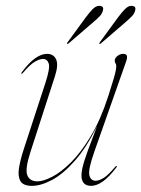

<svg xmlns="http://www.w3.org/2000/svg" viewBox="-20 -612 471 640"><path d="M369 -58.5Q370.5 -57 368 -54Q344 -22 323 -7.2Q302 7.5 284 7.5Q251.5 7.5 251.5 -27.5Q251.5 -46 261.8 -77.8Q272 -109.5 284.5 -141.2Q297 -173 303.5 -191.5Q268 -119.5 229.2 -75.8Q190.5 -32 153.5 -12.2Q116.5 7.5 86.5 7.5Q57.5 7.5 48.2 -8.2Q39 -24 43.2 -51.2Q47.5 -78.5 58.5 -112.5L131 -334.5Q147.5 -385 142.5 -400.2Q137.5 -415.5 123 -415.5Q112 -415.5 95.8 -406Q79.5 -396.5 56 -368.5Q53.5 -365 51.5 -366.5Q50 -368 52.5 -371Q76.5 -403.5 97.5 -418Q118.5 -432.5 136.5 -432.5Q158.5 -432.5 167 -414.2Q175.5 -396 163 -357.5L81.5 -105.5Q63 -48.5 71 -28Q79 -7.5 105 -7.5Q124 -7.5 153.5 -22.5Q183 -37.5 216.8 -71Q250.5 -104.5 283.2 -159.2Q316 -214 341.5 -293.5Q353.5 -330.5 359 -349.8Q364.5 -369 366 -377.5Q367.5 -386 367.5 -391.5Q367.5 -397.5 365 -401Q362.5 -404.5 362.5 -410.5Q362.5 -418 371.2 -425.2Q380 -432.5 390.5 -432.5Q402 -432.5 403.2 -425Q404.5 -417.5 399.5 -404.5L294.5 -106.5Q273.5 -47 277.8 -28.2Q282 -9.5 299 -9.5Q310.5 -9.5 326 -19.2Q341.5 -29 364.5 -56.5Q367.5 -60 369 -58.5ZM265.5 -553.5Q278.5 -571 289.2 -581.8Q300 -592.5 310.5 -592.5Q327.5 -592.5 323 -577Q320.5 -566.5 312.5 -558Q304.5 -549.5 292 -539L209 -467.5Q205.5 -464.5 204 -466Q202.5 -467.5 205.5 -471.5ZM373 -553.5Q386 -571 396.8 -581.8Q407.5 -592.5 417.5 -592.5Q435 -592.5 430.5 -577Q428 -566.5 419.8 -558Q411.5 -549.5 399.5 -539L316.5 -467.5Q313 -464.5 311.5 -466Q310 -467.5 313 -471.5Z"/></svg>

Font: Fraunces 144pt Thin
Style: Italic
Weight: 100
Italic angle: -16°
Version: Version 1.000;[b76b70a41]